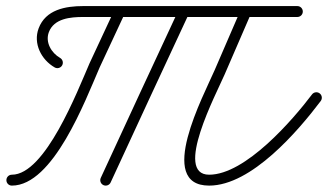

<svg xmlns="http://www.w3.org/2000/svg" viewBox="-38 -578 1052 616"><path d="M154.9 -392.1C154.9 -392.1 154.9 -392.1 154.9 -392.1C126.8 -408.2 106.6 -442.3 118.7 -474.7C135.3 -519 188.3 -523.5 229 -523.5C458 -523.5 687 -523.5 916 -523.5C925.7 -523.5 933.5 -531.3 933.5 -541C933.5 -550.6 925.7 -558.5 916 -558.5C916 -558.5 916 -558.5 916 -558.5C687 -558.5 458 -558.5 229 -558.5C172.1 -558.5 108.4 -547.2 85.9 -486.9C67.8 -438.4 94.4 -386.4 137.4 -361.7C145.8 -356.9 156.5 -359.8 161.3 -368.2C166.1 -376.6 163.2 -387.3 154.9 -392.1ZM353.4 -556.8C344.6 -560.9 334.2 -557.1 330.1 -548.3C303.3 -490.7 276.4 -433 249.5 -375.4C249.5 -375.4 249.4 -375.3 249.4 -375.2C249.3 -375.1 249.3 -375 249.3 -375C210.5 -285.6 107 -17.5 0 -17.5C-9.7 -17.5 -17.5 -9.7 -17.5 0C-17.5 9.7 -9.7 17.5 0 17.5C132.6 17.5 235.3 -254.8 281.4 -361C281.4 -361 281.4 -360.9 281.3 -360.8C281.3 -360.7 281.2 -360.6 281.2 -360.6C308.1 -418.3 335 -475.9 361.9 -533.6C365.9 -542.3 362.2 -552.7 353.4 -556.8ZM559.4 -556.8C550.6 -560.9 540.2 -557.1 536.1 -548.3C452.2 -368.1 368.4 -187.9 285.3 -7.3C281.2 1.5 285.1 11.9 293.8 15.9C302.6 19.9 313 16.1 317 7.3C317 7.3 317 7.3 317 7.3C400.1 -173.2 484 -353.4 567.9 -533.6C571.9 -542.3 568.1 -552.7 559.4 -556.8ZM734.9 -547.9C734.9 -547.9 734.9 -547.9 734.9 -547.9C706.8 -482.9 678.7 -417.9 650.6 -352.9C615.9 -272.8 460.8 17.5 633 17.5C768.8 17.5 918.8 -158.2 991 -253.9C996.8 -261.7 995.3 -272.6 987.5 -278.5C979.8 -284.3 968.8 -282.7 963 -275C963 -275 963 -275 963 -275C901.5 -193.4 749.5 -17.5 633 -17.5C518.5 -17.5 656.3 -278 682.7 -339.1C710.8 -404 739 -469 767.1 -534C770.9 -542.9 766.8 -553.2 757.9 -557C749.1 -560.9 738.8 -556.8 734.9 -547.9Z"/></svg>

Font: FRB American Cursive Guidelines
Style: Italic
Weight: 400
Italic angle: -25°
Version: Version 2.0;Modular Font Editor K font №1